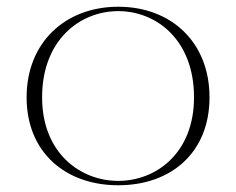

<svg xmlns="http://www.w3.org/2000/svg" viewBox="-20 -535 701 570"><path d="M331 15C488 15 602 -82 602 -246C602 -410 488 -515 331 -515C175 -515 59 -410 59 -246C59 -82 175 15 331 15ZM331 2C218 2 105 -81 105 -246C105 -417 218 -502 331 -502C444 -502 556 -417 556 -246C556 -81 444 2 331 2Z"/></svg>

Font: Sprat Thin
Style: Regular
Weight: 100
Designer: Ethan Nakache
Foundry: Collletttivo
Version: Version 2.000;Glyphs 3.2 (3217)